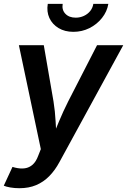

<svg xmlns="http://www.w3.org/2000/svg" viewBox="-35 -784 670 1012"><path d="M-15.1 194.8 30.8 95.7 44.9 99.6Q73.2 106.4 96.4 103Q119.6 99.6 137.5 83.5Q155.3 67.4 166.5 36.6L180.2 2L64.5 -545.9H195.8L247.1 -249Q255.4 -196.8 258.1 -144.3Q260.7 -91.8 265.1 -37.1H231.9Q254.4 -91.8 276.1 -144.3Q297.9 -196.8 324.2 -249L476.6 -545.9H614.7L278.3 70.3Q254.9 113.8 224.6 144.5Q194.3 175.3 155.5 191.7Q116.7 208 67.4 208Q41.5 208 19.3 204.1Q-2.9 200.2 -15.1 194.8ZM351.6 -616.2Q306.6 -616.2 273.7 -636Q240.7 -655.8 225.3 -689.2Q210 -722.7 216.8 -763.7H295.4Q290 -731.9 309.6 -711.4Q329.1 -690.9 364.3 -690.9Q387.2 -690.9 407.2 -700.2Q427.2 -709.5 440.4 -725.8Q453.6 -742.2 457 -763.7H536.1Q529.3 -722.7 502.4 -689Q475.6 -655.3 436.3 -635.7Q397 -616.2 351.6 -616.2Z"/></svg>

Font: Inter SemiBold
Style: Italic
Weight: 600
Italic angle: -9.3988°
Designer: Rasmus Andersson
Foundry: rsms
Version: Version 4.001;git-66647c0bb